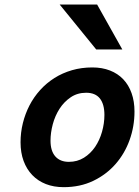

<svg xmlns="http://www.w3.org/2000/svg" viewBox="-20 -793 599 826"><path d="M350.6 -394Q313 -394 284.2 -374.5Q255.4 -355 236.1 -325Q216.8 -294.9 207 -258.3Q197.3 -221.7 197.3 -188Q197.3 -143.6 218 -120.1Q238.8 -96.7 276.4 -96.7Q312.5 -96.7 341.1 -114.5Q369.6 -132.3 389.2 -161.1Q408.7 -189.9 418.9 -226.1Q429.2 -262.2 429.2 -298.8Q429.2 -344.7 409.7 -369.4Q390.1 -394 350.6 -394ZM68.4 -180.7Q68.4 -223.1 78.4 -263.4Q88.4 -303.7 106.9 -339.6Q125.5 -375.5 152.6 -405.5Q179.7 -435.5 214.1 -457.3Q248.5 -479 289.6 -491Q330.6 -502.9 377.4 -502.9Q419.4 -502.9 453.1 -489.7Q486.8 -476.6 510.3 -451.9Q533.7 -427.2 546.1 -392.1Q558.6 -356.9 558.6 -313Q558.6 -249.5 537.6 -190.9Q516.6 -132.3 477.1 -87.2Q437.5 -42 381.1 -14.9Q324.7 12.2 253.9 12.2Q211.4 12.2 177.2 -1.2Q143.1 -14.6 118.9 -39.8Q94.7 -64.9 81.5 -100.6Q68.4 -136.2 68.4 -180.7ZM397.9 -773.4 506.3 -580.1H394L236.8 -773.4Z"/></svg>

Font: Andika New Basic
Style: Bold Italic
Weight: 700
Italic angle: -14°
Designer: Victor Gaultney, Annie Olsen, Pablo Ugerman
Foundry: SIL International
Version: Version 5.500